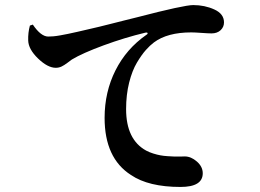

<svg xmlns="http://www.w3.org/2000/svg" viewBox="-20 -740 1040 768"><path d="M752.9 -719.7Q798.8 -719.7 837.4 -702.1Q876 -684.6 876 -650.4Q876 -631.8 862.3 -619.1Q848.6 -606.4 826.2 -606.4Q813.5 -606.4 786.1 -608.4Q758.8 -610.4 745.1 -610.4Q649.4 -610.4 595.7 -570.3Q580.1 -558.6 563.5 -540Q546.9 -521.5 527.8 -489.7Q508.8 -458 496.6 -409.7Q484.4 -361.3 484.4 -303.7Q484.4 -181.6 564.5 -137.7Q577.1 -130.9 592.8 -126Q608.4 -121.1 621.6 -118.7Q634.8 -116.2 651.9 -115.2Q668.9 -114.3 678.2 -113.8Q687.5 -113.3 702.1 -113.8Q716.8 -114.3 718.8 -114.3Q744.1 -114.3 767.6 -93.8Q791 -73.2 791 -46.9Q791 7.8 702.1 7.8Q574.2 7.8 503.9 -40Q398.4 -107.4 398.4 -268.6Q398.4 -372.1 441.9 -458.5Q485.4 -544.9 565.4 -600.6Q569.3 -602.5 570.3 -605.5Q571.3 -608.4 568.8 -609.4Q566.4 -610.4 561.5 -609.4Q479.5 -589.8 394.5 -558.6Q309.6 -527.3 267.6 -502Q264.6 -500 250.5 -489.3Q236.3 -478.5 225.6 -473.6Q214.8 -468.8 203.1 -468.8Q170.9 -468.8 132.3 -505.9Q93.8 -543 92.8 -578.1Q91.8 -609.4 99.6 -637.7L111.3 -641.6Q143.6 -593.8 172.9 -593.8Q181.6 -593.8 193.4 -594.7Q205.1 -595.7 221.2 -598.6Q237.3 -601.6 252 -604.5Q266.6 -607.4 290 -612.8Q313.5 -618.2 330.1 -622.1Q346.7 -626 376 -632.8Q405.3 -639.6 422.9 -644.5Q440.4 -649.4 475.1 -657.7Q509.8 -666 528.3 -670.9Q715.8 -719.7 752.9 -719.7Z"/></svg>

Font: GenRyuMin TW TTF Bold
Style: Regular
Weight: 700
Version: Version 1.300